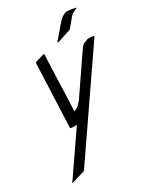

<svg xmlns="http://www.w3.org/2000/svg" viewBox="-159 -659 756 1007"><g transform="rotate(-20 219.0 -155.0)"><path d="M64 273.9 189 0 189.9 -4.9 179.2 -2 163.1 0H151.9L101.1 -377.9L102.1 -387.2L151.9 -412.1H157.2L203.1 -77.1V-75.2L205.1 -77.1L219.2 -85.9L223.1 -89.8L232.9 -103L244.1 -120.1L360.8 -377.9L370.1 -391.1L375 -395L388.2 -402.8L397 -408.2L403.8 -410.2L418.9 -412.1H438L145 231L142.1 235.8L66.9 273.9ZM242.2 -445.8 304.2 -549.8 314 -562 317.9 -565.9 330.1 -575.2 338.9 -580.1 348.1 -582 362.8 -584H398.9L397.9 -580.1L390.1 -575.2L377 -565.9L373 -562L362.8 -549.8L328.1 -488.8L323.2 -484.9L250 -445.8Z"/></g></svg>

Font: Petahja
Style: Italic
Weight: 400
Designer: T. Christopher White
Version: Version 1.1